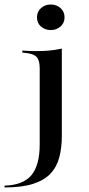

<svg xmlns="http://www.w3.org/2000/svg" viewBox="-71 -641 394 854"><path d="M105.6 -207.3V-337.9Q105.6 -372.6 91.9 -387.5Q78.2 -402.4 41.9 -405.6L28.2 -407.3V-416.1Q50 -414.5 63.3 -414.1Q76.6 -413.7 91.9 -413.7Q124.2 -413.7 152 -416.5Q179.8 -419.4 204 -425V-416.1V-207.3ZM-50.8 192.7V184.7Q32.3 182.3 69 137.9Q105.6 93.5 105.6 0.8V-207.3H204V-36.3Q204 16.1 192.7 58.9Q181.5 101.6 153.2 131.5Q125 161.3 75.4 177Q25.8 192.7 -50.8 192.7ZM154.8 -507.3Q129.8 -507.3 111.7 -522.6Q93.5 -537.9 93.5 -563.7Q93.5 -589.5 111.7 -605.2Q129.8 -621 154.8 -621Q179.8 -621 198 -605.2Q216.1 -589.5 216.1 -563.7Q216.1 -538.7 198 -523Q179.8 -507.3 154.8 -507.3Z"/></svg>

Font: Playfair 144pt SemiExpanded SemiBold
Style: Regular
Weight: 600
Width: 6
Designer: Claus Eggers Sørensen
Foundry: Claus Eggers Sørensen
Version: Version 2.203